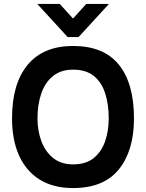

<svg xmlns="http://www.w3.org/2000/svg" viewBox="-20 -943 740 973"><path d="M323 -755 169 -923H283L350 -849L417 -923H532L378 -755ZM41 -343Q41 -520 120.5 -615Q200 -710 350 -710Q506 -710 582.5 -615Q659 -520 659 -343Q659 -180 582.5 -85Q506 10 350 10Q250 10 181 -33Q112 -76 76.5 -155Q41 -234 41 -343ZM350 -110Q416 -110 455.5 -142.5Q495 -175 513 -228Q531 -281 531 -343Q531 -414 513 -470Q495 -526 455.5 -558Q416 -590 350 -590Q289 -590 249 -558Q209 -526 189.5 -470Q170 -414 170 -343Q170 -281 189.5 -228Q209 -175 249 -142.5Q289 -110 350 -110Z"/></svg>

Font: Haskoy Bold
Style: Regular
Weight: 700
Designer: Ertekin Erdin
Foundry: Ertekin Erdin
Version: Version 1.500; ttfautohint (v1.8.3)